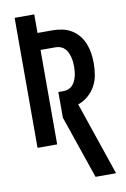

<svg xmlns="http://www.w3.org/2000/svg" viewBox="-102 -794 704 1069"><g transform="rotate(-10 250.0 -260.0)"><path d="M349 215 227 -141V-286H256Q270 -286 283.5 -291Q297 -296 306.5 -306Q316 -316 322 -328.5Q328 -341 331.5 -354.5Q335 -368 336.5 -382Q338 -396 338 -410Q338 -424 336.5 -438Q335 -452 331.5 -465.5Q328 -479 322 -491.5Q316 -504 306.5 -514Q297 -524 283.5 -529Q270 -534 256 -534H170V0H59V-735H170V-630H256Q284 -630 311.5 -624Q339 -618 362.5 -603.5Q386 -589 403.5 -567Q421 -545 431 -519Q441 -493 445 -465.5Q449 -438 449 -410Q449 -377 443.5 -344Q438 -311 422 -282Q406 -253 380.5 -231Q355 -209 324 -199L465 215Z"/></g></svg>

Font: Moesevka
Style: Bold
Weight: 700
Monospace: yes
Designer: Belleve Invis
Foundry: Belleve Invis
Version: Version 32.5.0; ttfautohint (v1.8.4)